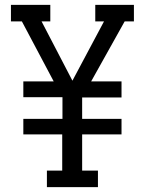

<svg xmlns="http://www.w3.org/2000/svg" viewBox="-20 -770 596 790"><path d="M318 -217V-68H383V0H173V-68H236V-217H76V-281H237V-370H76V-435H201L70 -682H25V-750H187V-682H151L278 -438L408 -682H372V-750H531V-682H493L355 -435H480V-369H318V-281H480V-217Z"/></svg>

Font: Kelly Slab
Style: Regular
Weight: 400
Designer: Denis Masharov
Foundry: Denis Masharov
Version: Version 1.001